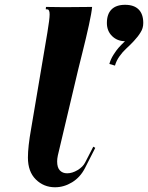

<svg xmlns="http://www.w3.org/2000/svg" viewBox="-20 -772 616 799"><path d="M424.8 -676.3Q424.8 -713.4 444.1 -732.7Q463.4 -752 500.5 -752Q537.6 -752 556.9 -732.7Q576.2 -713.4 576.2 -676.3Q576.2 -654.3 564.9 -637.2Q554.7 -620.1 537.1 -601.3Q519.5 -582.5 505.1 -569.6Q490.7 -556.6 477.3 -537.8Q463.9 -519 458.5 -499L435.1 -505.9Q440.4 -525.4 452.1 -543.9Q463.9 -562.5 473.4 -573.2Q482.9 -584 500 -600.6Q468.3 -600.6 446.5 -621.8Q424.8 -643.1 424.8 -676.3ZM247.6 -742.2 363.3 -743.2Q361.3 -719.2 350.1 -668Q338.9 -616.7 322.5 -551.5Q306.2 -486.3 305.7 -483.9L220.7 -125Q217.8 -111.3 217.8 -100.1Q217.8 -74.7 229.2 -62.7Q240.7 -50.8 259.3 -50.8Q280.8 -50.8 303 -64.2Q325.2 -77.6 334.5 -96.2L368.2 -161.6L376.5 -156.7L333.5 -72.3Q314 -34.2 280 -13.4Q246.1 7.3 209 7.3Q162.1 7.3 129.2 -25.1Q96.2 -57.6 96.2 -116.2Q96.2 -161.6 109.4 -235.4L177.2 -636.7Q186.5 -692.4 186.5 -711.9Q186.5 -722.2 184.3 -727.1Q182.1 -731.9 179.4 -732.7Q176.8 -733.4 170.4 -733.4L171.4 -743.2Z"/></svg>

Font: QumpellkaNo12
Style: Regular
Weight: 500
Designer: gluk (gluksza@wp.pl)
Foundry: gluk (gluksza@wp.pl)
Version: Version 00.480